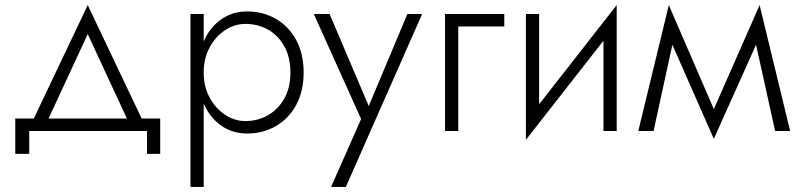

<svg xmlns="http://www.w3.org/2000/svg" viewBox="-20 -515 3132 755"><path d="M558 0H95V90H40V-49H113L325 -495L537 -49H610V90H558ZM325 -381 171 -49H479Z M781 220H729V-460H781V-352Q804 -406 848.5 -438Q893 -470 952 -470Q1014 -470 1064.5 -441Q1115 -412 1144.5 -358Q1174 -304 1174 -230Q1174 -156 1144.5 -102Q1115 -48 1064.5 -19Q1014 10 952 10Q893 10 848.5 -22Q804 -54 781 -108ZM1122 -230Q1122 -290 1098 -333Q1074 -376 1034 -398.5Q994 -421 945 -421Q902 -421 864.5 -396Q827 -371 804 -328Q781 -285 781 -230Q781 -175 804 -132Q827 -89 864.5 -64Q902 -39 945 -39Q994 -39 1034 -62Q1074 -85 1098 -127.5Q1122 -170 1122 -230Z M1640 -460 1340 220H1282L1400 -47L1214 -460H1276L1430 -98L1582 -460Z M1730 -460H1963V-411H1782V0H1730Z M2100 -460V-105L2405 -495V0H2353V-355L2048 35V-460Z M2490 0 2610 -495 2787 -86 2967 -495 3087 0H3028L2953 -339L2787 31L2624 -339L2550 0Z"/></svg>

Font: Jost* Light
Style: Regular
Weight: 300
Version: Version 3.7